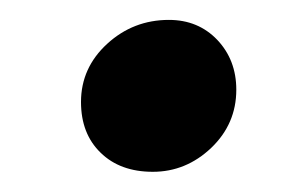

<svg xmlns="http://www.w3.org/2000/svg" viewBox="-20 -350 295 192"><path d="M132.8 -178.2Q100.1 -178.2 80.6 -197.3Q61 -216.3 61 -248Q61 -282.2 87.2 -306.2Q113.3 -330.1 148.9 -330.1Q178.2 -330.1 197.3 -310.1Q216.3 -290 216.3 -260.3Q216.3 -226.1 191.2 -202.1Q166 -178.2 132.8 -178.2Z"/></svg>

Font: Elstob 10pt SemiBold
Style: Italic
Weight: 600
Italic angle: -20°
Designer: Peter S. Baker
Version: Version 1.015